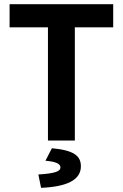

<svg xmlns="http://www.w3.org/2000/svg" viewBox="-20 -674 589 921"><path d="M210 -543V0H339V-543H523V-654H26V-543ZM164 163 177 227C299 222 368 190 368 124C368 73 334 47 229 37L198 97C246 101 270 111 270 129C270 148 244 158 164 163Z"/></svg>

Font: Source Sans Pro SemBd
Style: Regular
Weight: 700
Designer: Paul D. Hunt
Foundry: Adobe Systems Incorporated
Version: Version 2.020;PS 2.0;hotconv 1.0.86;makeotf.lib2.5.63406